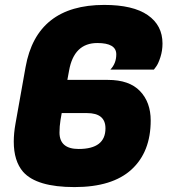

<svg xmlns="http://www.w3.org/2000/svg" viewBox="-20 -747 686 781"><path d="M419 -422Q506 -422 549.5 -376.5Q593 -331 593 -257Q593 -129 515 -57.5Q437 14 283 14Q129 14 74 -48Q36 -92 36 -171Q36 -205 43 -244L84 -474Q129 -727 404 -727Q521 -727 581 -685.5Q641 -644 641 -570Q641 -541 632.5 -514.5Q624 -488 615 -476L606 -464H429Q453 -489 453 -526Q453 -572 376 -572Q281 -572 261 -460L254 -422ZM334 -287H231L226 -258Q222 -233 222 -208Q222 -141 300 -141Q409 -141 409 -225Q409 -287 334 -287Z"/></svg>

Font: Fugaz One
Style: Regular
Weight: 400
Designer: Daniel Hernandez
Foundry: Daniel Hernandez
Version: Version 1.002